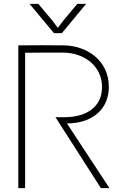

<svg xmlns="http://www.w3.org/2000/svg" viewBox="-20 -966 633 986"><path d="M109 0V-695C168 -696 239 -696 300 -696C418 -696 504 -623 504 -519C504 -423 433 -366 315 -364H265L498 0H542L324 -332C465 -333 539 -415 539 -519C539 -657 425 -731 309 -733C230 -734 153 -734 74 -733V0ZM132 -946 257 -796H298L422 -946H377L305 -860L277 -823L249 -860L177 -946Z"/></svg>

Font: Kreadon Extra Light
Style: Regular
Weight: 200
Designer: kohakuno
Foundry: StudioGnu
Version: Version 1.000;Glyphs 3.1.2 (3151)